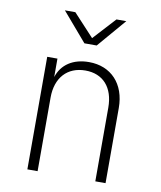

<svg xmlns="http://www.w3.org/2000/svg" viewBox="-87 -854 774 924"><g transform="rotate(10 300.0 -392.5)"><path d="M275 -645H335L455 -785H407L307 -676L206 -785H155ZM110 0H160V-360C160 -457 215 -517 303 -517C389 -517 442 -459 442 -360V0H492V-367C492 -485 421 -560 313 -560C235 -560 180 -523 160 -460V-550H110Z"/></g></svg>

Font: JetBrains Mono Thin
Style: Regular
Weight: 100
Monospace: yes
Designer: Philipp Nurullin, Konstantin Bulenkov
Foundry: JetBrains
Version: Version 2.305